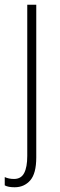

<svg xmlns="http://www.w3.org/2000/svg" viewBox="-38 -549 252 810"><path d="M24 241Q10 241 -0.5 239Q-11 237 -18 233V198Q-1 206 21 206Q51 206 64 181Q77 156 77 109V-529H115V115Q115 183 89.5 212Q64 241 24 241Z"/></svg>

Font: Noto Sans Kannada Condensed ExtraLight
Style: Regular
Weight: 200
Width: 3
Designer: Jelle Bosma - Monotype Design Team
Foundry: Monotype Imaging Inc.
Version: Version 2.005; ttfautohint (v1.8.4.7-5d5b)